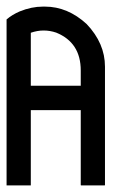

<svg xmlns="http://www.w3.org/2000/svg" viewBox="-20 -564 400 584"><path d="M110.4 -543.9H116.7Q186 -543.9 243.7 -490.7Q299.3 -432.1 299.3 -361.3V-1.5Q299.3 0 297.9 0H227.1Q225.6 0 225.6 -1.5V-229H73.7V0H0V-504.9Q17.1 -519.5 40 -529.3Q75.7 -543.9 110.4 -543.9ZM73.7 -464.4V-303.2H225.6V-349.6Q225.6 -434.6 150.9 -464.8Q131.8 -471.2 113.3 -471.2H112.3Q93.8 -471.2 73.7 -464.4Z"/></svg>

Font: Gasq
Style: Regular
Weight: 400
Designer: Husham Jawad
Version: Version 1.00;December 29, 2020;FontCreator 13.0.0.2683 32-bi